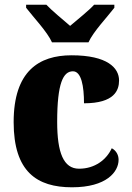

<svg xmlns="http://www.w3.org/2000/svg" viewBox="-20 -786 559 816"><path d="M201 -606H356C376 -651 437 -715 466 -753V-766H380C361 -744 306 -700 278 -676C250 -700 197 -744 177 -766H91V-753C120 -715 181 -651 201 -606ZM286 10C433 10 484 -56 484 -107C484 -127 474 -146 455 -156C433 -108 384 -69 316 -69C250 -69 223 -137 223 -268C223 -434 249 -483 290 -483C326 -483 337 -419 337 -347C467 -347 486 -403 486 -444C486 -497 437 -551 284 -551C146 -551 38 -484 38 -267C38 -56 137 10 286 10Z"/></svg>

Font: Noto Serif Devanagari SemiCondensed Black
Style: Regular
Weight: 900
Width: 4
Designer: Universal Thirst, Indian Type Foundry and the Monotype Design Team
Foundry: Monotype Imaging Inc.
Version: Version 2.004